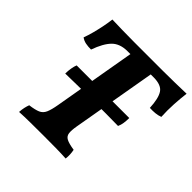

<svg xmlns="http://www.w3.org/2000/svg" viewBox="-175 -837 997 997"><g transform="rotate(45 324.0 -338.0)"><path d="M274.4 -618.2Q219.4 -618.2 188.7 -587.4Q158.1 -556.6 134.5 -490.2Q112.2 -490.2 94.5 -493.7Q76.7 -497.2 62.5 -507.8Q71 -530.4 79.1 -560.5Q87.1 -590.6 93.4 -622Q99.7 -653.4 102.7 -679Q137.4 -678 176.9 -677Q216.4 -676 264.7 -676Q313 -676 372.5 -676Q430.7 -676 477.9 -676Q525.1 -676 566.6 -677Q608.1 -678 647.6 -679Q642.7 -640.9 640 -593.6Q637.3 -546.3 639.9 -501.2Q623.1 -494.6 604.3 -492.9Q585.5 -491.1 564.7 -492.1Q561.6 -559.5 542.1 -588.9Q522.7 -618.2 466.4 -618.2ZM300.4 -644.8H449.7L364.5 -155.9Q358.5 -121.7 361 -102.3Q363.5 -82.9 381.3 -73.6Q399.1 -64.3 438.8 -58.3Q441.9 -43.6 442.6 -27.9Q443.4 -12.1 441.4 3Q409.3 1 366.7 0.5Q324 0 277.9 0Q227.1 0 180.4 0.5Q133.6 1 99.3 3Q100.4 -15.2 103.9 -31.1Q107.5 -47.1 112.1 -58.8Q150.8 -63.8 170.9 -72.6Q191 -81.3 200.6 -103Q210.1 -124.6 217.2 -165.9ZM127.9 -307.4Q127.9 -327.8 131.4 -347.7Q134.9 -367.6 139.9 -379.3H526.3Q526.3 -358.5 523.7 -341.3Q521.2 -324.1 514.2 -308.9Q469.6 -309.9 424.4 -309.9Q379.1 -309.9 333 -309.9Q284.9 -309.9 250.8 -309.6Q216.7 -309.4 188.4 -308.6Q160.2 -307.9 127.9 -307.4Z"/></g></svg>

Font: Vollkorn
Style: Italic
Weight: 400
Italic angle: -11°
Designer: Friedrich Althausen
Foundry: Friedrich Althausen
Version: Version 5.001